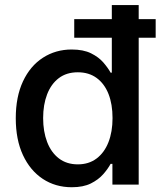

<svg xmlns="http://www.w3.org/2000/svg" viewBox="-20 -748 651 778"><path d="M271 10.7Q204.6 10.7 153.3 -23.2Q102.1 -57.1 73 -119.6Q43.9 -182.1 43.9 -269Q43.9 -356 73.2 -418.5Q102.5 -481 154.1 -514.2Q205.6 -547.4 270.5 -547.4Q317.9 -547.4 348.9 -532Q379.9 -516.6 398.7 -494.9Q417.5 -473.1 428.2 -453.6H433.1V-727.5H542V0H435.5V-84H428.2Q417.5 -64 398.2 -42Q378.9 -20 348.1 -4.6Q317.4 10.7 271 10.7ZM295.4 -82Q339.8 -82 371.3 -105.7Q402.8 -129.4 419.4 -171.6Q436 -213.9 436 -269.5Q436 -325.7 419.7 -367.2Q403.3 -408.7 371.8 -431.9Q340.3 -455.1 295.4 -455.1Q249.5 -455.1 218.3 -431.4Q187 -407.7 170.9 -365.7Q154.8 -323.7 154.8 -269.5Q154.8 -215.3 170.9 -172.9Q187 -130.4 218.5 -106.2Q250 -82 295.4 -82ZM280.8 -595.2V-670.4H610.8V-595.2Z"/></svg>

Font: V-Inter
Style: Medium-500
Weight: 500
Designer: Rasmus Andersson
Foundry: rsms
Version: Version 4.000;git-4146feb